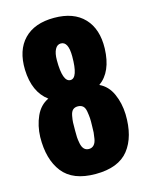

<svg xmlns="http://www.w3.org/2000/svg" viewBox="-124 -900 774 993"><g transform="rotate(-15 263.5 -404.0)"><path d="M263 14Q142 14 87.5 -55.5Q33 -125 35 -245Q37 -305 59.5 -355Q82 -405 127 -426Q53 -481 49 -601Q46 -706 102 -764Q158 -822 263 -822Q368 -822 423.5 -763.5Q479 -705 476 -601Q472 -477 400 -426Q445 -405 467.5 -355Q490 -305 492 -245Q495 -124 440.5 -55Q386 14 263 14ZM263 -489Q303 -489 303 -605Q303 -685 263 -685Q243 -685 232 -664Q221 -643 221 -606Q221 -489 263 -489ZM309 -229Q310 -258 309 -273Q308 -288 304.5 -309Q301 -330 290.5 -339Q280 -348 263 -348Q247 -348 237 -339Q227 -330 223 -308.5Q219 -287 218.5 -273.5Q218 -260 218 -229Q218 -207 218.5 -195Q219 -183 223 -162Q227 -141 237 -130.5Q247 -120 263 -120Q279 -120 289.5 -131Q300 -142 303.5 -163Q307 -184 308 -196Q309 -208 309 -229Z"/></g></svg>

Font: Oswald Heavy
Style: Regular
Weight: 400
Designer: Vernon Adams
Foundry: Vernon Adams
Version: Version 4.101